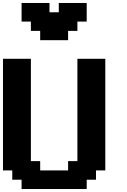

<svg xmlns="http://www.w3.org/2000/svg" viewBox="-20 -1270 852 1290"><path d="M125 0H562.5V-62.5H625V-125H687.5V-875H500V-187.5H437.5V-125H250V-187.5H187.5V-875H0V-125H62.5V-62.5H125ZM250 -1000H437.5V-1062.5H500V-1125H562.5V-1250H375V-1187.5H312.5V-1250H125V-1125H187.5V-1062.5H250Z"/></svg>

Font: Faithful 32x
Style: Semibold
Weight: 400
Foundry: Faithful Resource Pack
Version: Version 1.0; January 27, 2023